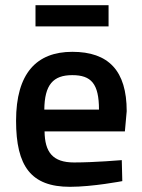

<svg xmlns="http://www.w3.org/2000/svg" viewBox="-20 -711 548 741"><path d="M399 -609V-691H117V-609ZM151 -288C152 -384 185 -421 259 -421C332 -421 362 -388 362 -288H151ZM266 -84C183 -84 153 -124 152 -204H462L469 -282C469 -438 399 -511 259 -511C121 -511 42 -428 42 -245C42 -69 100 10 250 10C338 10 452 -12 452 -12L450 -93C450 -93 345 -84 266 -84Z"/></svg>

Font: RazerF5 SemiBold
Style: Regular
Weight: 600
Foundry: Razer Inc.
Version: Version 2